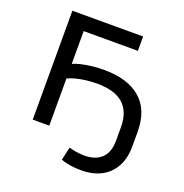

<svg xmlns="http://www.w3.org/2000/svg" viewBox="-154 -842 1117 1168"><g transform="rotate(20 404.5 -258.0)"><path d="M496 189Q459 189 424.5 183.5Q390 178 366 168L385 83Q408 90 433.5 94Q459 98 487 98Q556 98 596 60.5Q636 23 636 -54V-141Q636 -239 580.5 -289.5Q525 -340 409 -340Q375 -340 341.5 -336Q308 -332 277.5 -324.5Q247 -317 223 -305V0H116V-705H574V-612H223V-400Q245 -410 277.5 -417.5Q310 -425 348 -429Q386 -433 422 -433Q574 -433 657.5 -361.5Q741 -290 741 -147V-55Q741 23 711 77.5Q681 132 626.5 160.5Q572 189 496 189Z"/></g></svg>

Font: Nunito Sans 7pt SemiExpanded Medium
Style: Regular
Weight: 500
Width: 6
Designer: Vernon Adams
Foundry: Vernon Adams
Version: Version 3.101;gftools[0.9.27]